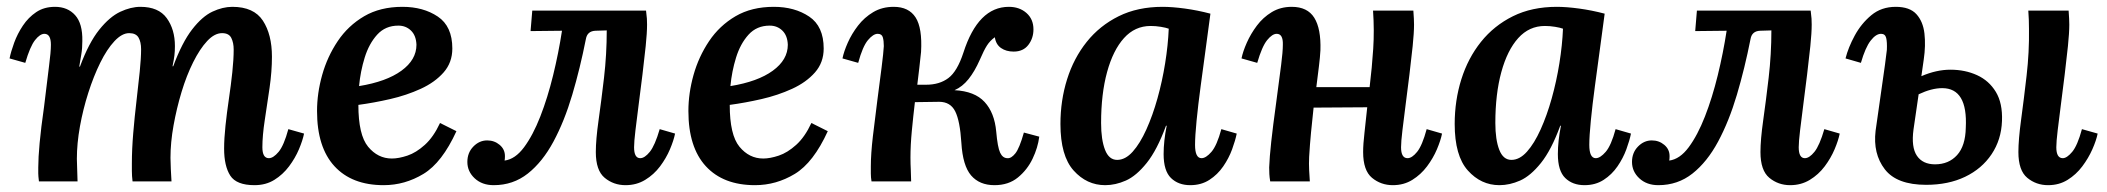

<svg xmlns="http://www.w3.org/2000/svg" viewBox="-20 -531 6168 562"><path d="M725 11Q672 11 654 -17Q636 -45 636 -96Q636 -125 640 -163Q644 -201 650 -241.5Q656 -282 660 -319.5Q664 -357 664 -386Q664 -406 657 -420Q650 -434 630 -434Q608 -434 586.5 -411Q565 -388 545.5 -349Q526 -310 511.5 -262Q497 -214 488 -164Q479 -114 479 -69Q479 -55 480 -36Q481 -17 482 0H368Q366 -16 366 -30.5Q366 -45 366 -53Q366 -94 370 -141.5Q374 -189 379.5 -235.5Q385 -282 389 -321.5Q393 -361 393 -387Q393 -408 385.5 -421Q378 -434 358 -434Q337 -434 315 -410.5Q293 -387 273.5 -347.5Q254 -308 238.5 -259.5Q223 -211 214 -161Q205 -111 205 -66Q205 -52 206 -32Q207 -12 207 0H94Q92 -16 92 -23.5Q92 -31 92 -41Q92 -69 96 -112.5Q100 -156 109 -219Q118 -296 123.5 -337.5Q129 -379 129 -400Q129 -432 110 -432Q97 -432 82.5 -413.5Q68 -395 54 -347L8 -360Q12 -380 21.5 -406Q31 -432 47 -456Q63 -480 86 -495.5Q109 -511 141 -511Q178 -511 200 -486.5Q222 -462 221 -411Q221 -389 218 -372Q215 -355 212 -336H214Q240 -406 270.5 -444Q301 -482 332 -496.5Q363 -511 391 -511Q444 -511 468 -478Q492 -445 492 -396Q492 -381 490.5 -368.5Q489 -356 485 -337H487Q513 -407 542.5 -445Q572 -483 602 -497Q632 -511 660 -511Q723 -511 749.5 -470.5Q776 -430 776 -365Q776 -322 769 -273.5Q762 -225 755 -179.5Q748 -134 748 -100Q748 -68 767 -68Q780 -68 795.5 -86.5Q811 -105 824 -153L870 -140Q866 -120 855 -94Q844 -68 826 -44Q808 -20 783 -4.5Q758 11 725 11Z M1158 -511Q1219 -511 1261.5 -482.5Q1304 -454 1304 -389Q1304 -348 1278.5 -319Q1253 -290 1211.5 -271Q1170 -252 1122 -241Q1074 -230 1029 -224Q1029 -136 1057.5 -101.5Q1086 -67 1127 -67Q1147 -67 1172.5 -75.5Q1198 -84 1223.5 -107Q1249 -130 1268 -171L1316 -147Q1274 -55 1219.5 -22Q1165 11 1103 11Q1010 11 959 -44.5Q908 -100 908 -206Q908 -258 923 -311.5Q938 -365 968.5 -410.5Q999 -456 1046 -483.5Q1093 -511 1158 -511ZM1146 -456Q1108 -456 1084 -429.5Q1060 -403 1047.5 -362.5Q1035 -322 1031 -279Q1111 -292 1155 -324Q1199 -356 1199 -400Q1198 -427 1183 -441.5Q1168 -456 1146 -456Z M1425 11Q1391 11 1369.5 -9Q1348 -29 1348 -57Q1348 -84 1365.5 -102Q1383 -120 1406 -120Q1427 -120 1442.5 -107Q1458 -94 1458 -74Q1458 -66 1457 -61Q1488 -65 1514 -100Q1540 -135 1561.5 -190Q1583 -245 1599 -310.5Q1615 -376 1625 -441L1533 -440L1538 -500H1871Q1873 -484 1873.5 -476.5Q1874 -469 1874 -459Q1874 -435 1870 -396Q1866 -357 1860.5 -312.5Q1855 -268 1849.5 -225.5Q1844 -183 1840 -149.5Q1836 -116 1836 -100Q1836 -68 1854 -68Q1867 -68 1882 -86.5Q1897 -105 1911 -153L1956 -140Q1952 -120 1941 -94Q1930 -68 1912 -44Q1894 -20 1868.5 -4.5Q1843 11 1811 11Q1776 11 1750 -10.5Q1724 -32 1724 -86Q1724 -122 1732 -178.5Q1740 -235 1748 -303.5Q1756 -372 1756 -442L1723 -441Q1699 -440 1695 -417Q1678 -331 1655 -253.5Q1632 -176 1600 -116.5Q1568 -57 1525 -23Q1482 11 1425 11Z M2245 -511Q2306 -511 2348.5 -482.5Q2391 -454 2391 -389Q2391 -348 2365.5 -319Q2340 -290 2298.5 -271Q2257 -252 2209 -241Q2161 -230 2116 -224Q2116 -136 2144.5 -101.5Q2173 -67 2214 -67Q2234 -67 2259.5 -75.5Q2285 -84 2310.5 -107Q2336 -130 2355 -171L2403 -147Q2361 -55 2306.5 -22Q2252 11 2190 11Q2097 11 2046 -44.5Q1995 -100 1995 -206Q1995 -258 2010 -311.5Q2025 -365 2055.5 -410.5Q2086 -456 2133 -483.5Q2180 -511 2245 -511ZM2233 -456Q2195 -456 2171 -429.5Q2147 -403 2134.5 -362.5Q2122 -322 2118 -279Q2198 -292 2242 -324Q2286 -356 2286 -400Q2285 -427 2270 -441.5Q2255 -456 2233 -456Z M2531 0Q2529 -12 2529 -23Q2529 -34 2529 -44Q2529 -80 2535 -132Q2541 -184 2548 -237Q2555 -290 2560.5 -333.5Q2566 -377 2567 -396Q2567 -412 2564 -422Q2561 -432 2549 -432Q2536 -432 2520.5 -413.5Q2505 -395 2492 -347L2446 -360Q2450 -380 2461.5 -406Q2473 -432 2491.5 -456Q2510 -480 2536 -495.5Q2562 -511 2596 -511Q2640 -511 2660 -480Q2680 -449 2676 -379Q2674 -357 2671 -333Q2668 -309 2665 -283H2691Q2730 -283 2756 -302.5Q2782 -322 2800 -377Q2843 -511 2933 -511Q2964 -511 2984.5 -493Q3005 -475 3005 -445Q3005 -419 2990 -399.5Q2975 -380 2947 -380Q2925 -380 2910 -390.5Q2895 -401 2892 -422Q2878 -412 2869 -398Q2860 -384 2848 -356Q2833 -322 2815 -299.5Q2797 -277 2774 -267Q2833 -264 2862 -232.5Q2891 -201 2896 -146Q2900 -100 2907.5 -84Q2915 -68 2929 -68Q2940 -67 2952 -82Q2964 -97 2977 -143L3022 -131Q3018 -99 3002.5 -66.5Q2987 -34 2959.5 -11.5Q2932 11 2891 11Q2847 11 2822.5 -17.5Q2798 -46 2794 -113Q2790 -177 2776 -205Q2762 -233 2729 -233L2658 -232Q2653 -190 2649 -148Q2645 -106 2645 -70Q2645 -51 2646 -32.5Q2647 -14 2647 0Z M3383 -511Q3411 -511 3448 -506Q3485 -501 3523 -491Q3517 -446 3509.5 -390.5Q3502 -335 3494.5 -279.5Q3487 -224 3482.5 -178Q3478 -132 3478 -107Q3478 -68 3497 -68Q3510 -68 3526 -86.5Q3542 -105 3555 -153L3600 -140Q3596 -120 3586.5 -94Q3577 -68 3560.5 -44Q3544 -20 3520 -4.5Q3496 11 3464 11Q3429 11 3407.5 -10Q3386 -31 3386 -80Q3386 -118 3395 -163H3393Q3367 -92 3336.5 -54Q3306 -16 3275.5 -2.5Q3245 11 3215 11Q3161 11 3122.5 -32Q3084 -75 3084 -168Q3084 -237 3103.5 -299Q3123 -361 3161 -408.5Q3199 -456 3254.5 -483.5Q3310 -511 3383 -511ZM3348 -455Q3302 -455 3270 -419.5Q3238 -384 3220.5 -320Q3203 -256 3203 -171Q3203 -122 3214.5 -92.5Q3226 -63 3250 -63Q3274 -63 3295.5 -87Q3317 -111 3335.5 -152Q3354 -193 3368 -243Q3382 -293 3390.5 -346Q3399 -399 3401 -447Q3393 -450 3378 -452.5Q3363 -455 3348 -455Z M4057 11Q4022 11 3996 -10.5Q3970 -32 3970 -86Q3970 -109 3974 -143Q3978 -177 3982 -217L3825 -216Q3821 -180 3817.5 -143.5Q3814 -107 3812 -72Q3811 -52 3812 -32.5Q3813 -13 3814 0H3698Q3696 -12 3695.5 -21.5Q3695 -31 3695 -41Q3696 -70 3701 -116Q3706 -162 3715 -227Q3725 -302 3730 -341Q3735 -380 3735 -400Q3736 -432 3717 -432Q3704 -432 3689 -413.5Q3674 -395 3660 -347L3614 -360Q3618 -380 3629.5 -406Q3641 -432 3659 -456Q3677 -480 3702.5 -495.5Q3728 -511 3761 -511Q3807 -511 3827 -479Q3847 -447 3845 -384Q3844 -364 3840.5 -336Q3837 -308 3833 -276H3989Q3996 -334 3999.5 -388Q4003 -442 3999 -500H4117Q4118 -484 4118.5 -476.5Q4119 -469 4119 -459Q4119 -435 4115 -396Q4111 -357 4105.5 -312.5Q4100 -268 4094.5 -225.5Q4089 -183 4085 -149.5Q4081 -116 4081 -100Q4081 -68 4100 -68Q4113 -68 4128 -86.5Q4143 -105 4156 -153L4201 -140Q4197 -120 4186 -94Q4175 -68 4157 -44Q4139 -20 4114 -4.5Q4089 11 4057 11Z M4537 -511Q4565 -511 4602 -506Q4639 -501 4677 -491Q4671 -446 4663.5 -390.5Q4656 -335 4648.5 -279.5Q4641 -224 4636.5 -178Q4632 -132 4632 -107Q4632 -68 4651 -68Q4664 -68 4680 -86.5Q4696 -105 4709 -153L4754 -140Q4750 -120 4740.5 -94Q4731 -68 4714.5 -44Q4698 -20 4674 -4.5Q4650 11 4618 11Q4583 11 4561.5 -10Q4540 -31 4540 -80Q4540 -118 4549 -163H4547Q4521 -92 4490.5 -54Q4460 -16 4429.5 -2.5Q4399 11 4369 11Q4315 11 4276.5 -32Q4238 -75 4238 -168Q4238 -237 4257.5 -299Q4277 -361 4315 -408.5Q4353 -456 4408.5 -483.5Q4464 -511 4537 -511ZM4502 -455Q4456 -455 4424 -419.5Q4392 -384 4374.5 -320Q4357 -256 4357 -171Q4357 -122 4368.5 -92.5Q4380 -63 4404 -63Q4428 -63 4449.5 -87Q4471 -111 4489.5 -152Q4508 -193 4522 -243Q4536 -293 4544.5 -346Q4553 -399 4555 -447Q4547 -450 4532 -452.5Q4517 -455 4502 -455Z M4834 11Q4800 11 4778.5 -9Q4757 -29 4757 -57Q4757 -84 4774.5 -102Q4792 -120 4815 -120Q4836 -120 4851.5 -107Q4867 -94 4867 -74Q4867 -66 4866 -61Q4897 -65 4923 -100Q4949 -135 4970.5 -190Q4992 -245 5008 -310.5Q5024 -376 5034 -441L4942 -440L4947 -500H5280Q5282 -484 5282.5 -476.5Q5283 -469 5283 -459Q5283 -435 5279 -396Q5275 -357 5269.5 -312.5Q5264 -268 5258.5 -225.5Q5253 -183 5249 -149.5Q5245 -116 5245 -100Q5245 -68 5263 -68Q5276 -68 5291 -86.5Q5306 -105 5320 -153L5365 -140Q5361 -120 5350 -94Q5339 -68 5321 -44Q5303 -20 5277.5 -4.5Q5252 11 5220 11Q5185 11 5159 -10.5Q5133 -32 5133 -86Q5133 -122 5141 -178.5Q5149 -235 5157 -303.5Q5165 -372 5165 -442L5132 -441Q5108 -440 5104 -417Q5087 -331 5064 -253.5Q5041 -176 5009 -116.5Q4977 -57 4934 -23Q4891 11 4834 11Z M5618 10Q5532 10 5497 -35.5Q5462 -81 5470 -148Q5480 -221 5487 -267.5Q5494 -314 5497.5 -341.5Q5501 -369 5503 -385Q5504 -408 5501 -420Q5498 -432 5486 -432Q5471 -432 5455.5 -412Q5440 -392 5427 -347L5382 -360Q5390 -392 5409 -427Q5428 -462 5457.5 -486.5Q5487 -511 5529 -511Q5570 -511 5589.5 -489.5Q5609 -468 5613 -433Q5617 -398 5611 -357L5604 -308Q5648 -327 5689 -327Q5732 -327 5767 -311Q5802 -295 5822 -262Q5842 -229 5840 -177Q5838 -122 5809.5 -79.5Q5781 -37 5732 -13.5Q5683 10 5618 10ZM5975 11Q5940 11 5914 -10.5Q5888 -32 5888 -86Q5888 -122 5896 -181Q5904 -240 5912 -309.5Q5920 -379 5919 -446Q5919 -460 5918.5 -473.5Q5918 -487 5917 -500H6035Q6036 -484 6036.5 -476.5Q6037 -469 6037 -459Q6037 -435 6033 -396Q6029 -357 6023.5 -312.5Q6018 -268 6012.5 -225.5Q6007 -183 6003 -149.5Q5999 -116 5999 -100Q5999 -68 6018 -68Q6030 -68 6045.5 -86.5Q6061 -105 6074 -153L6120 -140Q6116 -120 6104.5 -94Q6093 -68 6075 -44Q6057 -20 6032 -4.5Q6007 11 5975 11ZM5581 -152Q5574 -100 5591 -75Q5608 -50 5644 -50Q5684 -50 5708.5 -77Q5733 -104 5734 -157Q5740 -273 5665 -273Q5634 -273 5596 -255Z"/></svg>

Font: Lora SemiBold
Style: Italic
Weight: 600
Italic angle: -3°
Designer: Olga Karpushina, Alexei Vanyashin (Cyrillic)
Foundry: Cyreal
Version: Version 3.011; ttfautohint (v1.8.4.7-5d5b)